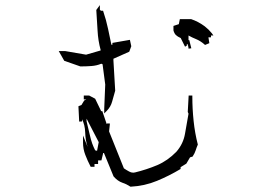

<svg xmlns="http://www.w3.org/2000/svg" viewBox="-20 -770 1040 734"><path d="M355 -156.7V-143.1H341.3V-132.3H326.7Q314.5 -155.8 306.2 -177.7Q297.4 -200.2 297.4 -224.6V-252L314.9 -208.5Q306.6 -233.9 305.7 -263.4Q304.7 -293 293.5 -314V-305.7L282.7 -305.2L279.8 -363.8L291.5 -368.7L301.8 -385.7L310.1 -390.1H300.3V-404.8H320.8L343.8 -392.6L366.7 -345.2H367.2H371.1L387.7 -296.4H389.2V-297.9H399.9V-294.4L397 -267.6L453.6 -126.5Q462.9 -120.1 473.6 -114.3Q481 -109.9 489.3 -109.9Q492.2 -109.9 496.1 -110.8Q540.5 -121.6 581.1 -138.7Q621.1 -155.8 654.3 -189.9Q680.7 -220.2 687.3 -259Q693.8 -297.9 700.7 -335.4L697.8 -341.8L701.2 -404.8H715.3V-399.4Q715.3 -354 720.2 -307.4Q725.1 -260.7 736.3 -217.3Q731.4 -206.1 728 -195.1Q724.6 -184.1 716.3 -171.4L706.5 -168.5L692.4 -144.5L670.4 -130.9V-124Q626.5 -97.7 580.1 -78.6Q533.2 -59.1 479 -56.2Q463.4 -66.4 448.2 -71.3Q429.7 -77.6 414.1 -95.7L377.4 -185.1H374.5L367.7 -156.7H363.3ZM323.2 -188ZM343.8 -195.3 351.1 -193.4V-193.8L357.4 -226.6L311 -316.4V-306.2Q317.9 -278.3 322.8 -256.6Q327.6 -234.9 332.5 -221.4Q337.4 -208 343.8 -195.3ZM378.4 -336.4V-353.5L382.3 -446.8L372.1 -524.4L367.2 -526.4Q349.6 -519 329.6 -517.6Q309.6 -516.1 288.1 -516.1H287.1L225.6 -537.6L204.6 -574.7H213.9H229.5L309.1 -561L364.7 -577.1V-579.1Q355 -614.7 353 -652.8Q351.1 -690.9 348.1 -731.9L361.8 -750.5V-732.9L365.7 -729H374Q386.2 -692.9 393.1 -659.7L405.8 -599.1H409.7V-601.6V-606L476.6 -617.7L481.9 -593.3L474.1 -572.3L413.6 -545.4V-539.1L420.4 -423.3Q413.6 -400.9 408.7 -381.8Q403.3 -361.3 387.7 -345.7ZM700.7 -616.7H703.6L711.4 -585.4L700.7 -584V-586.4L698.2 -600.1L693.8 -601.6V-600.1L696.3 -597.7L687.5 -591.3L670.9 -624.5Q658.7 -629.9 652.3 -636.2Q646 -642.6 643.1 -653.8V-670.9L663.6 -677.7L667.5 -696.8H710.9Q738.3 -687.5 762.7 -669.4Q778.3 -657.2 789.6 -643.1L795.9 -634.3H786.6V-627.4H776.9V-626.5L780.3 -605L763.7 -598.1L761.2 -600.6Q745.1 -614.3 729.7 -620.4Q714.4 -626.5 700.7 -634.3Z"/></svg>

Font: Bakudai
Style: Medium
Weight: 500
Version: Version 1.48